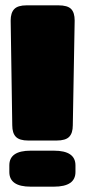

<svg xmlns="http://www.w3.org/2000/svg" viewBox="-20 -700 318 720"><path d="M26 -230 20 -623Q20 -652 33.5 -666Q47 -680 80 -680H199Q233 -680 246.5 -666.5Q260 -653 260 -623L253 -230Q253 -201 239.5 -187Q226 -173 192 -173H86Q53 -173 39.5 -187Q26 -201 26 -230ZM15 -55V-80Q15 -135 95 -135H182Q263 -135 263 -80V-55Q263 0 182 0H95Q15 0 15 -55Z"/></svg>

Font: Mitr
Style: Bold
Weight: 700
Designer: Thanarat Vachiruckul
Foundry: Cadson Demak
Version: Version 1.003